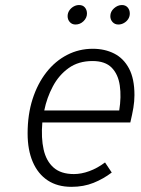

<svg xmlns="http://www.w3.org/2000/svg" viewBox="-20 -712 546 744"><path d="M257 12Q202.5 12 164.8 -13Q127 -38 107 -84.5Q87 -131 87 -195Q87 -268 106.2 -328Q125.5 -388 159.8 -431.8Q194 -475.5 240 -499.2Q286 -523 339.5 -523Q386 -523 422.5 -504.5Q459 -486 480 -446.5Q501 -407 501 -343.5Q501 -319.5 496.8 -294.2Q492.5 -269 485 -237.5H144Q139 -177.5 149 -132.8Q159 -88 187.5 -62.8Q216 -37.5 266.5 -37.5Q295 -37.5 326 -48.8Q357 -60 387 -82.5L413 -43.5Q381 -19 342.5 -3.5Q304 12 257 12ZM151.5 -284H442Q450.5 -337 444.2 -380.5Q438 -424 412.8 -449.8Q387.5 -475.5 338.5 -475.5Q284 -475.5 246 -448.2Q208 -421 184.8 -377.2Q161.5 -333.5 151.5 -284ZM438.5 -617Q425 -617 416.2 -626.5Q407.5 -636 407.5 -649.5Q407.5 -667 421.8 -679.8Q436 -692.5 452.5 -692.5Q466.5 -692.5 474.8 -683Q483 -673.5 483 -659.5Q483 -648 476.8 -638.2Q470.5 -628.5 460.2 -622.8Q450 -617 438.5 -617ZM272.5 -617Q259 -617 250.5 -626.5Q242 -636 242 -649.5Q242 -661 248.2 -670.8Q254.5 -680.5 264.8 -686.5Q275 -692.5 286.5 -692.5Q301 -692.5 309 -683Q317 -673.5 317 -659.5Q317 -643 303.8 -630Q290.5 -617 272.5 -617Z"/></svg>

Font: Overpass ExtraLight
Style: Italic
Weight: 250
Italic angle: -10°
Designer: Delve Withrington, Dave Bailey, Thomas Jockin
Foundry: Delve Fonts LLC
Version: Version 4.000